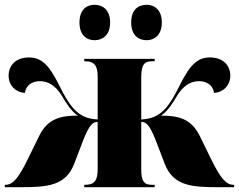

<svg xmlns="http://www.w3.org/2000/svg" viewBox="-28 -782 998 802"><path d="M585 -614C615 -614 648 -634 648 -688C648 -743 615 -762 585 -762C551 -762 520 -743 520 -688C520 -634 551 -614 585 -614ZM367 -614C399 -614 432 -634 432 -688C432 -743 399 -762 367 -762C335 -762 304 -743 304 -688C304 -634 335 -614 367 -614ZM-8 0H54C170 0 246 -5 282 -98L318 -192C346 -265 361 -272 380 -273V-76C380 -23 363 -10 326 -10H324V0H618V-10H606C572 -10 562 -28 562 -74V-273C581 -272 596 -265 624 -192L660 -98C696 -5 772 0 888 0H950V-10H948C916 -10 893 -37 852 -121L806 -215C770 -288 714 -299 645 -299C675 -320 693 -351 713 -384C737 -423 768 -443 803 -443C838 -443 862 -424 866 -394C904 -396 934 -425 934 -466C934 -505 908 -542 849 -542C801 -542 768 -517 724 -428C697 -374 676 -339 651 -317C627 -295 600 -285 562 -283V-459C562 -512 575 -526 606 -526H618V-536H324V-526H328C363 -526 380 -511 380 -463V-283C342 -285 315 -295 291 -317C266 -339 245 -374 218 -428C174 -517 141 -542 93 -542C34 -542 8 -505 8 -466C8 -425 38 -396 76 -394C80 -424 104 -443 139 -443C174 -443 205 -423 229 -384C249 -351 267 -320 297 -299C228 -299 172 -288 136 -215L90 -121C49 -37 26 -10 -6 -10H-8Z"/></svg>

Font: Noto Serif Display Black
Style: Regular
Weight: 900
Designer: Monotype Design Team
Foundry: Monotype Imaging Inc.
Version: Version 2.009